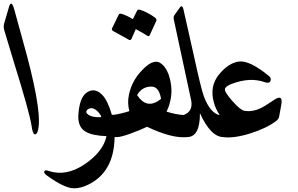

<svg xmlns="http://www.w3.org/2000/svg" viewBox="-72 -729 1619 1042"><path d="M-23 -692Q-10 -735 7 -672L74 -428Q161 -100 132 -15Q125 3 116 0Q105 -3 99 -48Q93 -86 68.5 -173.5Q44 -261 2 -396L-48 -562Q-55 -583 -49 -603Z M550 15Q547 205 407 273Q366 293 330 293Q278 293 182 223Q165 211 168 201Q172 191 193 199Q288 230 388 162Q488 94 506 10Q431 7 395 -13Q351 -37 353 -100Q358 -199 399 -227Q442 -256 483 -214Q513 -183 535 -106Q572 -108 583 -70Q590 -44 588 -16Q586 13 567 15ZM476 -101Q449 -143 421 -142Q405 -139 399 -130Q393 -120 401 -112Q421 -91 474 -93Q479 -93 476 -101Z M776 -394Q785 -394 793 -390Q825 -373 843 -325Q870 -245 850 -173Q847 -160 842.5 -148Q838 -136 832 -123Q885 -107 922 -105Q944 -104 957 -59Q969 -14 961 2Q955 14 945 15Q863 24 726 -41Q693 -25 639 -5Q584 15 564 15Q541 15 529 -14Q522 -29 520 -44Q518 -59 518 -73Q519 -100 541 -105Q588 -112 630 -126Q624 -148 623.5 -170.5Q623 -193 628 -216Q646 -303 719 -367Q749 -394 776 -394ZM751 -259Q699 -260 672 -213Q727 -130 802 -193Q791 -258 751 -259ZM672 -671Q676 -679 688 -676Q710 -669 730.5 -658Q751 -647 770 -633Q780 -625 776 -615L741 -539Q736 -528 724 -537Q718 -541 703.5 -549.5Q689 -558 665 -571L641 -517Q636 -507 624 -515Q618 -519 597.5 -530Q577 -541 543 -560Q531 -566 537 -577L572 -649Q576 -657 588 -654Q619 -644 649 -625Z M1013 -115Q1014 15 943 15Q924 15 914 -6Q875 -89 922 -104Q976 -122 966 -182L873 -615Q867 -637 874 -646L904 -688Q919 -710 927 -663L979 -432Q1019 -248 1034 -207Q1068 -116 1120 -104Q1145 -98 1155 -59Q1164 -21 1158 4Q1153 15 1141 15Q1072 15 1013 -115Z M1454 -157 1443 -97Q1441 -85 1430 -75Q1402 -53 1365 -35.5Q1328 -18 1283 -4Q1195 23 1138 15Q1095 9 1092 -61Q1091 -102 1112 -105H1120Q1098 -138 1089 -172Q1064 -260 1116 -324Q1167 -387 1224 -395Q1282 -403 1387 -317Q1402 -305 1396 -290Q1389 -274 1365 -283Q1286 -311 1189 -275Q1152 -262 1149 -246Q1145 -231 1188 -182Q1231 -133 1253 -128Q1306 -118 1365 -154L1419 -189Q1466 -219 1454 -157Z"/></svg>

Font: Amiri
Style: Bold Italic
Weight: 700
Italic angle: 10°
Designer: Khaled Hosny
Version: Version 0.113